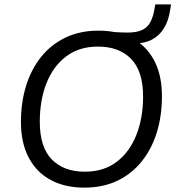

<svg xmlns="http://www.w3.org/2000/svg" viewBox="-20 -855 807 884"><path d="M368.3 8.9Q279.6 8.9 214.1 -26Q148.6 -60.9 112.5 -128.8Q76.4 -196.8 76.4 -293.7Q76.4 -383.2 100 -459.7Q123.7 -536.2 169.5 -593.3Q215.4 -650.3 281.8 -682.1Q348.2 -713.9 433.7 -713.9Q522.9 -713.9 588.4 -679Q653.9 -644.1 689.8 -576.7Q725.6 -509.2 725.6 -411.8Q725.6 -321.8 702 -245.3Q678.3 -168.8 632.4 -111.7Q586.6 -54.7 520.4 -22.9Q454.3 8.9 368.3 8.9ZM370.3 -64.5Q457.5 -64.5 517.2 -109.8Q576.8 -155.1 607.8 -233.7Q638.8 -312.2 638.8 -410.8Q638.8 -527.2 583.6 -583.9Q528.5 -640.5 430.7 -640.5Q344.5 -640.5 284.8 -595.4Q225.1 -550.3 194.2 -472.3Q163.2 -394.2 163.2 -294.6Q163.2 -177.8 218.3 -121.1Q273.5 -64.5 370.3 -64.5ZM525.4 -654.8 483.6 -709Q509.3 -707.5 527.9 -706.2Q546.6 -705 565.8 -705Q608.7 -705 633.8 -716.6Q659 -728.2 672.5 -753.6Q686.1 -779 692.1 -818.4L695 -834.7H767.4L763 -806.7Q756 -760 735.3 -725.8Q714.6 -691.6 680.5 -673.2Q646.5 -654.8 598.3 -654.8Z"/></svg>

Font: Nunito Sans 12pt ExtraLight
Style: Italic
Weight: 200
Italic angle: -9°
Designer: Vernon Adams
Foundry: Vernon Adams
Version: Version 3.101;gftools[0.9.27]